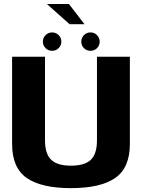

<svg xmlns="http://www.w3.org/2000/svg" viewBox="-20 -968 744 992"><path d="M346.5 4Q499.5 4 575.2 -48.5Q651 -101 651 -224.5V-675H481V-243Q481 -172.5 449 -142.2Q417 -112 346.5 -112Q276.5 -112 244.5 -142.5Q212.5 -173 212.5 -243V-675H42.5V-224.5Q42.5 -101 118 -48.5Q193.5 4 346.5 4ZM249.5 -705.5Q269 -705.5 283 -719.2Q297 -733 297 -753Q297 -772.5 283 -786.5Q269 -800.5 249.5 -800.5Q229.5 -800.5 215.5 -786.5Q201.5 -772.5 201.5 -753Q201.5 -733 215.5 -719.2Q229.5 -705.5 249.5 -705.5ZM447 -705.5Q467.5 -705.5 481.2 -719.2Q495 -733 495 -753Q495 -772.5 481.2 -786.5Q467.5 -800.5 447 -800.5Q427.5 -800.5 413.8 -786.5Q400 -772.5 400 -753Q400 -733 413.8 -719.2Q427.5 -705.5 447 -705.5ZM339.5 -843H416.5L336 -947.5H222Z"/></svg>

Font: Anybody Thin
Style: Bold
Weight: 700
Version: Version 1.113;gftools[0.9.25]